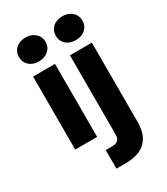

<svg xmlns="http://www.w3.org/2000/svg" viewBox="-227 -819 987 1137"><g transform="rotate(-30 266.5 -251.0)"><path d="M66 0V-499H216V0ZM142 -559Q101 -559 76 -582Q51 -605 51 -640Q51 -676 76 -699Q101 -722 142 -722Q182 -722 207.5 -699Q233 -676 233 -640Q233 -605 207.5 -582Q182 -559 142 -559ZM221 220V93H262Q293 93 305.5 80.5Q318 68 318 41V-499H468V40Q468 106 445 145.5Q422 185 381 202.5Q340 220 285 220ZM394 -559Q353 -559 328 -582Q303 -605 303 -640Q303 -676 328 -699Q353 -722 394 -722Q434 -722 459.5 -699Q485 -676 485 -640Q485 -605 460 -582Q435 -559 394 -559Z"/></g></svg>

Font: DM Sans 20pt Black
Style: Regular
Weight: 900
Version: Version 4.004;gftools[0.9.30]